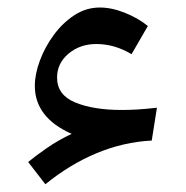

<svg xmlns="http://www.w3.org/2000/svg" viewBox="-20 -490 490 506"><path d="M168.9 -137.2Q71.8 -180.2 71.8 -263.7Q71.8 -294.4 85 -330.1Q98.1 -365.7 121.6 -397.7Q145 -429.7 176 -450Q207 -470.2 243.2 -470.2Q274.9 -470.2 310.3 -455.8Q345.7 -441.4 369.6 -421.4L326.7 -347.2Q281.7 -374 233.9 -374Q190.9 -374 160.6 -348.6Q130.4 -323.2 130.4 -285.6Q130.4 -239.7 178.2 -220Q226.1 -200.2 300.3 -200.2Q320.8 -200.2 341.6 -201.4Q362.3 -202.6 393.6 -206.1L379.9 -119.6Q305.2 -115.7 234.4 -86.2Q163.6 -56.6 99.6 -4.4L54.2 -63Q74.2 -79.6 104.2 -100.3Q134.3 -121.1 168.9 -137.2Z"/></svg>

Font: Pinar-DS3-FD SemiBold
Style: Regular
Weight: 600
Designer: Amin Abedi
Version: Version 3.000